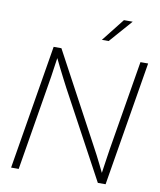

<svg xmlns="http://www.w3.org/2000/svg" viewBox="-100 -1028 922 1106"><g transform="rotate(10 361.0 -474.5)"><path d="M41.5 0 162.1 -727.5H207.5L489.7 -202.1Q502 -180.2 514.9 -154.8Q527.8 -129.4 541.3 -102.3Q554.7 -75.2 567.9 -47.9L559.1 -43.5Q563 -69.8 567.1 -98.4Q571.3 -127 575.4 -154.5Q579.6 -182.1 583 -204.6L669.9 -727.5H714.8L594.2 0H548.8L274.9 -507.3Q262.7 -530.8 248.8 -557.6Q234.9 -584.5 219.7 -615Q204.6 -645.5 188 -679.7L196.8 -685.5Q191.4 -649.9 186.8 -617.9Q182.1 -585.9 178.2 -558.3Q174.3 -530.8 169.9 -507.8L85.9 0ZM428.7 -815.4 534.2 -949.2H585.4L468.3 -815.4Z"/></g></svg>

Font: Inter 28pt ExtraLight
Style: Italic
Weight: 250
Italic angle: -9.3988°
Designer: Rasmus Andersson
Foundry: rsms
Version: Version 4.001;git-66647c0bb